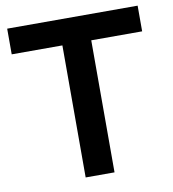

<svg xmlns="http://www.w3.org/2000/svg" viewBox="-79 -763 749 832"><g transform="rotate(-10 295.5 -347.0)"><path d="M231 0V-581H8V-694H582V-581H358V0Z"/></g></svg>

Font: Cantarell
Style: Bold
Weight: 700
Designer: Dave Crossland, Nikolaus Waxweiler, Florian Fecher, Jacques Le Bailly, Eben Sorkin, Alexei Vanyashin, Alexios Zavras, Em
Version: Version 0.303